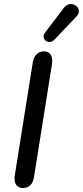

<svg xmlns="http://www.w3.org/2000/svg" viewBox="-20 -934 415 961"><path d="M95 7C127 7 145 -14 150 -47L240 -612C246 -649 233 -677 201 -677C168 -677 149 -654 144 -621L54 -56C48 -19 62 7 95 7ZM252 -735 363 -852C402 -892 335 -942 299 -894L205 -770C182 -739 223 -706 252 -735Z"/></svg>

Font: SN Pro Medium
Style: Italic
Weight: 400
Italic angle: -9°
Designer: Tobias Whetton
Foundry: Supernotes
Version: Version 1.001;Glyphs 3.2 (3249)